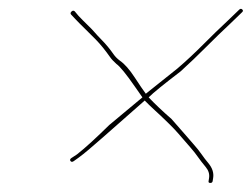

<svg xmlns="http://www.w3.org/2000/svg" viewBox="-20 -496 556 424"><path d="M444.4 -92C447.4 -92 449.1 -93.3 449.6 -96L450.7 -103C452.5 -114.3 448.9 -125.3 439.9 -136C434.8 -142 429.9 -148.5 425 -155.5C420.1 -162.5 414.7 -169.3 408.7 -176C402.8 -182.7 396.7 -189.7 390.5 -197C384.4 -204.3 373.8 -216.4 358.8 -233.2C339.5 -250 322.6 -265.9 308.3 -281C318.4 -291.2 342.3 -310.4 379 -338.5C398.4 -356.2 417.3 -374.2 435.5 -392.5C453.8 -410.8 471.5 -428 488.7 -444L514.6 -469C516.9 -471 517.1 -473 515.1 -475C513.1 -477 510.9 -477 508.6 -475L482.6 -450C465.4 -434 447.7 -416.8 429.5 -398.5C411.2 -380.2 392.4 -362.3 372.1 -345L302 -289C296.5 -296.3 288.2 -308.6 277 -325.7C265.8 -342.8 255.1 -354.9 244.8 -362C238.5 -366.7 234.2 -371.3 230.9 -376C222.8 -387.7 214.1 -398.2 204.9 -407.5C198 -414.5 192.8 -420.2 189.1 -424.5C185.5 -428.8 180.2 -434.3 173.2 -441C166.3 -447.7 159.7 -454.3 153.4 -461L145 -471C142.6 -473 140.3 -472.8 137.9 -470.5C135.5 -468.2 135.2 -466 136.9 -464L146.3 -454C152.6 -447.3 159.2 -440.7 166.1 -434C173.1 -427.3 181.6 -418.8 191.9 -408.3C202.1 -397.8 212.4 -385.1 223 -370C226.2 -365.3 231 -360.3 237.1 -354.8C244.8 -349.4 258.4 -332.8 277.7 -305C282.8 -297.7 288.4 -289.7 294.5 -281C279.2 -268.3 254.7 -248 221.2 -219.9C192.6 -191.8 169.2 -170.1 149.9 -155L137.7 -147C134.7 -145 134 -142.8 135.6 -140.5C137.3 -138.2 139.6 -138 142.6 -140L153.8 -148C178.3 -165.8 223.8 -207.8 299.6 -274C305.4 -268 312.6 -261 321.3 -253C330.1 -245 337.9 -237.7 344.7 -231C351.6 -224.3 358.5 -217.7 364.8 -211C371 -204.3 377.1 -197.5 383 -190.5C388.9 -183.5 394.8 -176.7 400.8 -170C406.7 -163.3 412.1 -156.5 417 -149.5C421.9 -142.5 427.6 -135.2 434 -127.5C440.5 -119.8 443 -111.7 441.7 -103L440.6 -96C440.1 -93.3 441.4 -92 444.4 -92Z"/></svg>

Font: Proton
Style: LitExtIt
Weight: 500
Version: Version 1.017